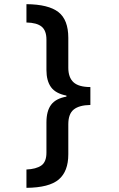

<svg xmlns="http://www.w3.org/2000/svg" viewBox="-20 -739 570 922"><path d="M107 -719Q213 -718 260.5 -681Q308 -644 308 -557V-414Q308 -367 333 -344Q358 -321 414 -321V-235Q360 -234 334 -213Q308 -192 308 -142V2Q308 84 262 123Q216 162 107 163V75Q153 73 178 56Q203 39 203 -6V-151Q203 -206 225.5 -236Q248 -266 299 -275V-280Q247 -290 225 -320.5Q203 -351 203 -403V-549Q203 -592 180 -611Q157 -630 107 -631Z"/></svg>

Font: Noto Sans Mono Condensed SemiBold
Style: Regular
Weight: 600
Width: 3
Designer: Monotype Design Team
Foundry: Monotype Imaging Inc.
Version: Version 2.014